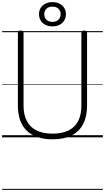

<svg xmlns="http://www.w3.org/2000/svg" viewBox="-20 -1306 998 1826"><path d="M481 19Q400 19 338 -2Q276 -23 234 -63.5Q192 -104 171 -164Q150 -224 150 -303V-996Q150 -1006 156 -1010.5Q162 -1015 176 -1015Q191 -1015 197.5 -1010.5Q204 -1006 204 -996V-301Q204 -214 235.5 -154.5Q267 -95 328.5 -65Q390 -35 481 -35Q570 -35 631 -65Q692 -95 723 -154.5Q754 -214 754 -301V-996Q754 -1006 760.5 -1010.5Q767 -1015 781 -1015Q808 -1015 808 -996V-303Q808 -198 770.5 -126Q733 -54 660.5 -17.5Q588 19 481 19ZM479 -1055Q442 -1055 412.5 -1069.5Q383 -1084 367 -1110.5Q351 -1137 351 -1171Q351 -1205 367 -1231Q383 -1257 412.5 -1271.5Q442 -1286 479 -1286Q517 -1286 545.5 -1271.5Q574 -1257 590.5 -1231Q607 -1205 607 -1171Q607 -1137 590.5 -1110.5Q574 -1084 545.5 -1069.5Q517 -1055 479 -1055ZM479 -1098Q514 -1098 535.5 -1118.5Q557 -1139 557 -1171Q557 -1203 535.5 -1223Q514 -1243 479 -1243Q443 -1243 422 -1223Q401 -1203 401 -1171Q401 -1139 422 -1118.5Q443 -1098 479 -1098ZM0 490H958V500H0ZM0 -20H958V0H0ZM0 -505H958V-500H0ZM0 -1010H958V-1000H0Z"/></svg>

Font: Playwrite NG Modern Guides
Style: Regular
Weight: 400
Designer: Veronika Burian, José Scaglione
Foundry: TypeTogether
Version: Version 1.003